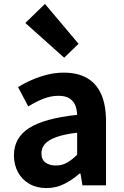

<svg xmlns="http://www.w3.org/2000/svg" viewBox="-20 -944 631 978"><path d="M216 14Q167 14 129.5 -7.5Q92 -29 71.5 -67Q51 -105 51 -153Q51 -242 128 -291.5Q205 -341 373 -359Q372 -387 363 -408.5Q354 -430 333.5 -443Q313 -456 278 -456Q239 -456 201 -441Q163 -426 124 -402L72 -500Q105 -521 142 -537Q179 -553 220 -563.5Q261 -574 305 -574Q376 -574 424 -546Q472 -518 496 -463Q520 -408 520 -327V0H400L390 -60H385Q349 -28 307 -7Q265 14 216 14ZM265 -101Q296 -101 321.5 -115.5Q347 -130 373 -156V-268Q305 -260 265 -245Q225 -230 208 -209.5Q191 -189 191 -164Q191 -131 211.5 -116Q232 -101 265 -101ZM307 -650 109 -827 209 -924 380 -721Z"/></svg>

Font: Noto Sans TC Thin
Style: Bold
Weight: 700
Version: Version 2.004-H2;hotconv 1.0.118;makeotfexe 2.5.65603